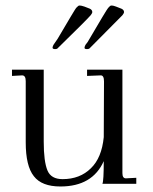

<svg xmlns="http://www.w3.org/2000/svg" viewBox="-20 -673 560 703"><path d="M479 -22V0H355Q359.9 -11.2 359.9 -84V-83Q318.4 9.8 201.2 9.8Q132.8 9.8 104 -27.8Q74.2 -64.9 74.2 -151.9V-376Q74.2 -397 61 -397L23.9 -395V-418H140.1V-154.8Q140.1 -81.5 153.8 -48.8Q167 -17.1 209 -17.1Q272.9 -17.1 313 -57.1Q352.5 -95.2 359.9 -170.9L360.8 -375Q360.8 -397 349.1 -397L298.8 -395V-418H428.2V-39.1Q428.2 -20 440.9 -20ZM190.9 -530.8Q255.4 -640.6 258.8 -644Q265.1 -650.4 266.1 -650.9Q268.1 -652.8 272 -652.8Q277.3 -652.8 289.1 -648.9Q307.6 -642.1 309.1 -641.1Q317.9 -636.7 317.9 -628.9Q317.9 -624.5 312 -617.2Q297.4 -600.1 191.9 -497.1Q189.5 -493.2 181.2 -493.2Q175.8 -493.2 173.6 -495.4Q171.4 -497.6 172.9 -501Q172.9 -502.9 175.8 -508.8ZM300.8 -519Q371.1 -639.2 376 -644L382.8 -650.9Q384.8 -652.8 389.2 -652.8Q394.5 -652.8 404.8 -648.9Q423.3 -642.1 424.8 -641.1Q434.1 -636.7 434.1 -628.9Q434.1 -624.5 428.2 -617.2L309.1 -497.1Q306.6 -493.2 297.9 -493.2Q287.1 -493.2 290 -501Q290 -502.9 293 -508.8Z"/></svg>

Font: Unna Light
Style: Regular
Weight: 300
Designer: Jorge de Buen Unna
Foundry: Omnibus-Type
Version: Version 2.007;PS 002.007;hotconv 1.0.88;makeotf.lib2.5.64775